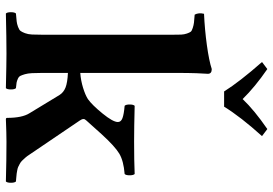

<svg xmlns="http://www.w3.org/2000/svg" viewBox="-158 -769 929 653"><g transform="rotate(90 306.5 -442.5)"><path d="M228 -209V-122.1Q228 -100.6 228.8 -86.7Q229.5 -72.8 232.4 -62.7Q235.4 -52.7 238 -47.4Q240.7 -42 247.8 -38.8Q254.9 -35.6 261 -34.4Q267.1 -33.2 279.8 -32.2Q284.2 -27.8 284.2 -15.1Q284.2 -2.4 279.8 2Q193.8 0 163.1 0Q109.9 0 25.9 2Q21.5 -2.4 21.5 -15.1Q21.5 -27.8 25.9 -32.2Q44.4 -33.7 52.7 -34.7Q61 -35.6 71.3 -39.3Q81.5 -43 85.2 -47.9Q88.9 -52.7 92.8 -63Q96.7 -73.2 97.4 -86.9Q98.1 -100.6 98.1 -122.1V-564.9Q98.1 -584 97.7 -594.2Q97.2 -604.5 94 -613.8Q90.8 -623 87.9 -626.7Q85 -630.4 75.2 -633.5Q65.4 -636.7 56.9 -637.7Q48.3 -638.7 29.8 -640.1Q22.5 -653.3 26.9 -671.9Q80.1 -674.3 133.5 -681.6Q187 -689 214.8 -698.2Q231 -698.2 231 -685.1Q231 -684.1 230.7 -679.2Q230.5 -674.3 230 -665.8Q229.5 -657.2 229 -646Q228.5 -634.8 228.3 -617.9Q228 -601.1 228 -583V-251Q253.9 -252.9 278.6 -260.5Q303.2 -268.1 316.9 -276.9Q336.9 -291 366 -326.7Q395 -362.3 395 -378.9Q395 -389.6 381.8 -394.5Q368.7 -399.4 339.8 -401.9Q335.4 -406.2 335.4 -418.9Q335.4 -431.6 339.8 -436Q414.1 -434.1 460.9 -434.1Q527.8 -434.1 571.8 -436Q576.2 -431.6 576.2 -418.9Q576.2 -406.2 571.8 -401.9Q527.3 -398.4 502.7 -383.8Q478 -369.1 437 -324.2L390.1 -272Q384.8 -266.6 384.8 -262.2Q384.8 -256.3 390.1 -249L505.9 -78.1Q511.2 -69.8 516.8 -63.5Q522.5 -57.1 526.9 -52.7Q531.2 -48.3 537.8 -44.9Q544.4 -41.5 547.9 -39.8Q551.3 -38.1 559.3 -36.6Q567.4 -35.2 570.3 -34.7Q573.2 -34.2 583.5 -33.4Q593.8 -32.7 597.2 -32.2Q601.6 -27.8 601.6 -15.1Q601.6 -2.4 597.2 2Q522.9 0 462.9 0Q447.3 0 429.4 0.5Q411.6 1 399.4 1.5Q387.2 2 386.2 2Q380.9 2 380.9 -2Q380.9 -53.2 365.2 -78.1L303.2 -180.2Q294.4 -194.3 277.6 -200.9Q260.7 -207.5 228 -209ZM291 -740.2Q258.3 -792.5 190.9 -869.1L214.8 -887.2Q275.9 -845.2 316.9 -803.2Q354.5 -842.8 418.9 -887.2L442.9 -869.1Q377.4 -796.4 342.8 -740.2Z"/></g></svg>

Font: Common Serif
Style: Bold
Weight: 700
Designer: Philipp H. Poll, Khaled Hosny
Foundry: Stefan Peev, Context Ltd.
Version: Version 1.026